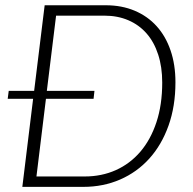

<svg xmlns="http://www.w3.org/2000/svg" viewBox="-20 -728 750 748"><path d="M310 -40.5Q376 -40.5 431.2 -65.2Q486.5 -90 526.8 -137Q567 -184 589.5 -252Q612 -320 612 -406.5Q612 -467 596.2 -515.5Q580.5 -564 551.2 -597.5Q522 -631 480.2 -649Q438.5 -667 387 -667H198.5L162.5 -374H348L344.5 -343H159L122 -40.5ZM392 -707.5Q454.5 -707.5 504.8 -686.2Q555 -665 590.2 -626Q625.5 -587 644.5 -531.5Q663.5 -476 663.5 -407.5Q663.5 -314 636.5 -238.5Q609.5 -163 561.5 -110Q513.5 -57 447.8 -28.5Q382 0 305 0H67L109 -343H10L14 -374H113L154 -707.5Z"/></svg>

Font: Lato 2
Style: Italic
Weight: 300
Italic angle: -7°
Designer: Lukasz Dziedzic with Adam Twardoch and Botio Nikoltchev
Foundry: tyPoland Lukasz Dziedzic
Version: Version 2.015; 2015-08-06; http://www.latofonts.com/